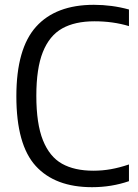

<svg xmlns="http://www.w3.org/2000/svg" viewBox="-20 -769 572 798"><path d="M48 -369Q48 -567 130 -658Q212 -749 370 -749Q445.5 -749 516 -729.5V-660.5Q450 -680.5 372.5 -680.5Q291.5 -680.5 238.5 -650.8Q185.5 -621 158.2 -553Q131 -485 131 -371Q131 -254.5 158.5 -186Q186 -117.5 237.8 -88.5Q289.5 -59.5 368 -59.5Q405.5 -59.5 440.8 -65.8Q476 -72 516 -85.5V-16Q443.5 9 362.5 9Q209 9 128.5 -79.2Q48 -167.5 48 -369Z"/></svg>

Font: Encode Sans Semi Condensed
Style: Regular
Weight: 400
Width: 4
Designer: Multiple Designers
Foundry: Impallari Type
Version: Version 2.000